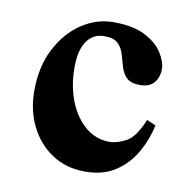

<svg xmlns="http://www.w3.org/2000/svg" viewBox="-57 -473 536 543"><g transform="rotate(10 210.5 -202.0)"><path d="M368.7 -160.6 394.5 -149.4Q386.2 -108.9 365 -71.3Q343.8 -33.7 308.3 -10Q272.9 13.7 220.7 13.7Q166 13.7 125.5 -13.2Q85 -40 62.5 -85.4Q40 -130.9 40 -186.5Q40 -256.3 66.9 -308.1Q93.8 -359.9 136.5 -388.2Q179.2 -416.5 227.5 -416.5Q284.2 -416.5 318.8 -398.4Q353.5 -380.4 369.1 -355.2Q384.8 -330.1 384.8 -309.6Q384.8 -285.6 371.6 -270Q358.4 -254.4 331.5 -254.4Q304.7 -254.4 292.7 -266.4Q280.8 -278.3 275.6 -296.1Q270.5 -314 265.4 -331.5Q260.3 -349.1 248 -361.1Q235.8 -373 208.5 -373Q176.8 -373 158.7 -347.2Q140.6 -321.3 140.6 -272Q140.6 -218.3 157.7 -175Q174.8 -131.8 205.1 -106.4Q235.4 -81.1 274.4 -81.1Q295.9 -81.1 321.8 -95Q347.7 -108.9 368.7 -160.6Z"/></g></svg>

Font: Scheherazade New
Style: Bold
Weight: 700
Designer: SIL International
Foundry: SIL International
Version: Version 4.000